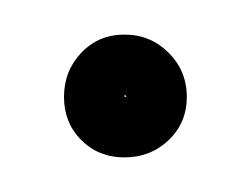

<svg xmlns="http://www.w3.org/2000/svg" viewBox="-20 -321 144 111"><path d="M52 -266Q52 -266 52 -265Q52 -265 52 -265Q53 -265 53 -265Q53 -266 52 -266ZM52 -301Q67 -301 77.5 -290.5Q88 -280 88 -265Q88 -250 77.5 -240Q67 -230 52 -230Q37 -230 27 -240Q17 -250 17 -265Q17 -280 27 -290.5Q37 -301 52 -301Z"/></svg>

Font: FRB American Cursive Guidelines Arrows
Style: Italic
Weight: 400
Italic angle: -25°
Version: Version 2.0;Modular Font Editor K font №1